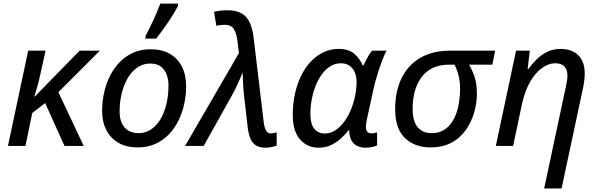

<svg xmlns="http://www.w3.org/2000/svg" viewBox="-20 -824 3376 1084"><path d="M24.9 0 139.2 -538.1H237.3L208 -405.8Q200.7 -370.1 190.9 -336.4Q181.2 -302.7 173.8 -278.8H176.3L429.7 -538.1H543.9L309.6 -303.7L452.6 0H344.2L234.9 -242.2L162.1 -186L123.5 0Z M756.8 8.3Q695.3 8.3 650.4 -16.8Q605.5 -42 581.1 -88.4Q556.6 -134.8 556.6 -198.2Q556.6 -251 567.9 -301.5Q579.1 -352.1 601.3 -396.2Q623.5 -440.4 656.7 -474.1Q689.9 -507.8 733.4 -526.9Q776.9 -545.9 830.6 -545.9Q893.1 -545.9 937.7 -520.8Q982.4 -495.6 1006.6 -448.7Q1030.8 -401.9 1030.8 -336.9Q1030.8 -285.6 1019.8 -235.8Q1008.8 -186 986.8 -141.8Q964.8 -97.7 932.1 -64Q899.4 -30.3 855.7 -11Q812 8.3 756.8 8.3ZM763.7 -72.3Q792.5 -72.3 818.1 -85Q843.8 -97.7 864.5 -121.3Q885.3 -145 900.1 -178.5Q915 -211.9 923.1 -253.7Q931.2 -295.4 931.2 -343.8Q931.2 -374.5 921.1 -402.3Q911.1 -430.2 888.7 -447.8Q866.2 -465.3 828.6 -465.3Q795.9 -465.3 768.8 -450.9Q741.7 -436.5 720.7 -410.9Q699.7 -385.3 685.3 -351.3Q670.9 -317.4 663.1 -277.8Q655.3 -238.3 655.3 -195.8Q655.3 -136.7 683.3 -104.5Q711.4 -72.3 763.7 -72.3ZM801.3 -606V-619.6Q811 -638.2 822.5 -661.4Q834 -684.6 845.5 -709.7Q856.9 -734.9 867.2 -759.3Q877.4 -783.7 885.3 -803.7H984.9V-790.5Q976.6 -773.9 962.9 -751Q949.2 -728 932.1 -702.6Q915 -677.2 896.7 -652.1Q878.4 -627 861.8 -606Z M1478.5 9.8Q1448.7 9.8 1428.5 -1.2Q1408.2 -12.2 1396.5 -35.9Q1384.8 -59.6 1379.4 -97.7L1358.4 -278.8Q1355 -308.1 1352.8 -345.2Q1350.6 -382.3 1349.6 -415Q1343.8 -399.4 1337.2 -384.3Q1330.6 -369.1 1323.7 -354Q1316.9 -338.9 1309.8 -324.2Q1302.7 -309.6 1294.9 -295.4L1129.9 0H1024.9L1329.1 -524.4L1320.8 -591.3Q1315.4 -636.2 1300 -660.2Q1284.7 -684.1 1250 -684.1Q1236.3 -684.1 1223.9 -682.6Q1211.4 -681.2 1201.2 -678.7L1188.5 -757.3Q1203.6 -761.2 1223.4 -763.7Q1243.2 -766.1 1262.2 -766.1Q1313 -766.1 1343.5 -748.8Q1374 -731.4 1389.9 -696.8Q1405.8 -662.1 1412.1 -609.4L1468.8 -134.8Q1471.7 -112.8 1476.6 -98.6Q1481.4 -84.5 1489.7 -77.6Q1498 -70.8 1509.8 -70.8Q1516.1 -70.8 1524.7 -72.3Q1533.2 -73.7 1542 -76.7V-2Q1530.8 2.4 1513.9 6.1Q1497.1 9.8 1478.5 9.8Z M1778.3 9.8Q1714.4 9.8 1673.6 -37.1Q1632.8 -84 1632.8 -177.2Q1632.8 -237.3 1644.8 -292.5Q1656.7 -347.7 1679.2 -394.3Q1701.7 -440.9 1733.6 -475.1Q1765.6 -509.3 1805.4 -528.6Q1845.2 -547.9 1891.6 -547.9Q1948.7 -547.9 1980.2 -520.5Q2011.7 -493.2 2027.8 -455.1H2032.7Q2038.1 -466.8 2045.7 -482.2Q2053.2 -497.6 2062.5 -512.7Q2071.8 -527.8 2081.5 -538.1H2162.1Q2150.9 -516.6 2137.2 -481Q2123.5 -445.3 2110.4 -402.3Q2097.2 -359.4 2087.4 -315.4L2051.8 -152.3Q2048.8 -139.2 2047.4 -127.2Q2045.9 -115.2 2045.9 -106.9Q2045.9 -88.9 2054.2 -79.8Q2062.5 -70.8 2077.1 -70.8Q2084 -70.8 2092.8 -72.5Q2101.6 -74.2 2108.9 -76.7V-2.9Q2100.6 1.5 2082.5 5.6Q2064.5 9.8 2045.4 9.8Q2016.1 9.8 1995.4 -0.7Q1974.6 -11.2 1963.4 -33Q1952.1 -54.7 1951.7 -88.4H1947.8Q1927.2 -62.5 1902.6 -40.3Q1877.9 -18.1 1847.7 -4.2Q1817.4 9.8 1778.3 9.8ZM1815.4 -70.3Q1850.1 -70.3 1882.1 -94.5Q1914.1 -118.7 1939.2 -160.6Q1964.4 -202.6 1978.5 -255.4Q1986.3 -283.7 1989.7 -311.3Q1993.2 -338.9 1993.2 -361.3Q1993.2 -409.2 1969.5 -438Q1945.8 -466.8 1903.8 -466.8Q1873 -466.8 1846.7 -450.9Q1820.3 -435.1 1799.3 -407.2Q1778.3 -379.4 1763.4 -343Q1748.5 -306.6 1740.5 -265.1Q1732.4 -223.6 1732.4 -180.2Q1732.4 -125.5 1753.7 -97.9Q1774.9 -70.3 1815.4 -70.3Z M2411.1 8.3Q2321.3 8.3 2266.1 -44.7Q2210.9 -97.7 2210.9 -209Q2210.9 -264.6 2222.9 -314.5Q2234.9 -364.3 2259.3 -405Q2283.7 -445.8 2321 -475.8Q2358.4 -505.9 2408.7 -522Q2459 -538.1 2522.9 -538.1H2775.4L2759.8 -459H2627.9Q2645 -431.2 2658.7 -392.6Q2672.4 -354 2672.4 -294.9Q2672.4 -258.8 2664.1 -217.5Q2655.8 -176.3 2637 -136.2Q2618.2 -96.2 2587.9 -63.5Q2557.6 -30.8 2513.9 -11.2Q2470.2 8.3 2411.1 8.3ZM2417.5 -72.3Q2451.2 -72.3 2477.1 -85.2Q2502.9 -98.1 2522 -121.6Q2541 -145 2553.2 -176.5Q2565.4 -208 2571.5 -244.9Q2577.6 -281.7 2577.6 -321.3Q2577.6 -364.7 2568.6 -399.4Q2559.6 -434.1 2545.9 -459H2516.6Q2460.9 -459 2421.6 -439.5Q2382.3 -419.9 2357.7 -385.3Q2333 -350.6 2321.3 -305.9Q2309.6 -261.2 2309.6 -210.9Q2309.6 -140.1 2337.9 -106.2Q2366.2 -72.3 2417.5 -72.3Z M3052.2 240.2 3174.3 -332.5Q3178.7 -353 3181.2 -368.9Q3183.6 -384.8 3183.6 -397.9Q3183.6 -430.7 3166.5 -448.7Q3149.4 -466.8 3113.8 -466.8Q3078.1 -466.8 3041.3 -441.2Q3004.4 -415.5 2973.9 -363.8Q2943.4 -312 2926.3 -233.4L2877 0H2779.3L2893.6 -538.1H2971.2L2959 -435.1H2963.9Q2983.4 -462.4 3009 -488Q3034.7 -513.7 3068.6 -530.8Q3102.5 -547.9 3145 -547.9Q3188 -547.9 3218.3 -531.7Q3248.5 -515.6 3264.9 -484.9Q3281.2 -454.1 3281.2 -410.2Q3281.2 -388.7 3278.3 -366Q3275.4 -343.3 3271 -323.7L3150.4 240.2Z"/></svg>

Font: Open Sans Medium
Style: Italic
Weight: 500
Italic angle: -12°
Designer: Monotype Design Team
Foundry: Monotype Imaging Inc.
Version: Version 3.000